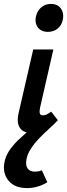

<svg xmlns="http://www.w3.org/2000/svg" viewBox="-51 -674 343 982"><path d="M111 7Q87 7 68.5 -3.5Q50 -14 43 -36.5Q36 -59 44 -95L119 -421H222L154 -124Q150 -106 152.5 -95Q155 -84 169 -84Q177 -84 186.5 -88Q196 -92 211 -103L245 -59Q211 -26 177 -9.5Q143 7 111 7ZM194 -511Q171 -511 155.5 -521.5Q140 -532 134 -550Q128 -568 133 -590Q139 -618 159.5 -636Q180 -654 210 -654Q233 -654 248 -643Q263 -632 269 -613.5Q275 -595 270 -572Q264 -544 243.5 -527.5Q223 -511 194 -511ZM88 288Q24 288 -7 250.5Q-38 213 -29 160Q-24 129 -6.5 101Q11 73 40.5 44Q70 15 112.5 -18.5Q155 -52 209 -92L245 -59Q225 -38 199.5 -15Q174 8 149.5 33.5Q125 59 107 86.5Q89 114 84 143Q79 172 90.5 188Q102 204 127 204Q135 204 144.5 202.5Q154 201 163 197L191 258Q171 271 144 279.5Q117 288 88 288Z"/></svg>

Font: Ysabeau Infant
Style: Bold Italic
Weight: 700
Italic angle: -12°
Designer: Christian Thalmann (Catharsis Fonts)
Version: Version 2.001;gftools[0.9.30]; featfreeze: ss01,ss02,lnum